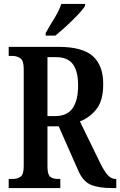

<svg xmlns="http://www.w3.org/2000/svg" viewBox="-20 -951 608 971"><path d="M24 0V-46H45Q67 -46 83.5 -57Q100 -68 100 -110V-603Q100 -645 82.5 -656.5Q65 -668 45 -668H24V-714H276Q397 -714 449.5 -667Q502 -620 502 -526Q502 -441 467 -398Q432 -355 384 -337L486 -128Q506 -87 524 -66.5Q542 -46 564 -46H568V0H545Q478 0 438.5 -17Q399 -34 375 -90L277 -312H220V-110Q220 -68 234 -57Q248 -46 272 -46H285V0ZM259 -364Q320 -364 347.5 -404Q375 -444 375 -519Q375 -591 348.5 -626.5Q322 -662 264 -662H220V-364ZM211 -784Q231 -820 255 -858.5Q279 -897 290 -931H410V-921Q400 -904 374 -876.5Q348 -849 317 -820.5Q286 -792 260 -771H211Z"/></svg>

Font: Noto Serif Khmer ExtraCondensed SemiBold
Style: Regular
Weight: 600
Width: 2
Designer: Danh Hong and the Monotype Design Team
Foundry: Monotype Imaging Inc.
Version: Version 2.004; ttfautohint (v1.8.4.7-5d5b)